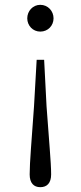

<svg xmlns="http://www.w3.org/2000/svg" viewBox="-20 -546 335 796"><path d="M147 -526C116 -526 93 -500 93 -470C93 -440 116 -415 147 -415C179 -415 202 -440 202 -470C202 -500 179 -526 147 -526ZM147 230C175 230 192 213 192 177C192 127 183 38 173 -105L163 -298H132L121 -105C111 38 103 127 103 177C103 213 120 230 147 230Z"/></svg>

Font: Kiri Minchoo Light
Style: Regular
Weight: 300
Designer: Ryoko NISHIZUKA 西塚涼子 (kana & ideographs); Frank Grießhammer (Latin, Greek & Cyrillic);
akenotsuki.com/eyeben/fonts/ (U+
Foundry: Adobe
akenotsuki.com/eyeben/fonts/
Version: Version 4.002;hotconv 1.0.119;makeotfexe 2.5.65604